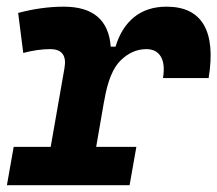

<svg xmlns="http://www.w3.org/2000/svg" viewBox="-35 -547 642 567"><path d="M-14.6 0 5.4 -113.3H114.7L155.3 -345.2Q165.5 -401.9 113.3 -401.9Q76.2 -401.9 33.7 -390.6L18.6 -508.8Q88.4 -527.3 153.3 -527.3Q283.2 -527.3 292 -409.2H306.2Q323.2 -465.8 361.3 -496.6Q399.4 -527.3 457 -527.3Q535.2 -527.3 566.7 -473.9Q598.1 -420.4 581.1 -316.4H446.3Q453.1 -357.9 439.9 -379.9Q426.8 -401.9 397 -401.9Q355.5 -401.9 321.3 -368.7Q287.1 -335.4 272.9 -249.5V-251L249 -113.3H367.7L347.7 0Z"/></svg>

Font: Cascadia Code PL
Style: Bold Italic
Weight: 700
Italic angle: -10°
Monospace: yes
Designer: Aaron Bell
Foundry: Saja Typeworks
Version: Version 2404.023; ttfautohint (v1.8.4)